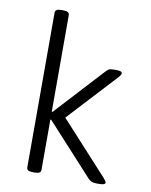

<svg xmlns="http://www.w3.org/2000/svg" viewBox="-85 -815 690 879"><g transform="rotate(10 260.5 -375.0)"><path d="M129 2Q113 2 106.5 -2.5Q100 -7 100 -16V-734Q100 -743 106.5 -747.5Q113 -752 129 -752H137Q153 -752 159.5 -747.5Q166 -743 166 -734V-286H170L379 -513Q383 -517 387.5 -520Q392 -523 398 -524Q404 -525 413 -525H425Q437 -525 444 -522.5Q451 -520 451 -514Q451 -510 447 -504Q443 -498 438 -493L217 -254V-286L453 -28Q458 -22 461.5 -17Q465 -12 465 -9Q465 -3 458 -0.5Q451 2 434 2H424Q409 2 400.5 -2Q392 -6 384 -15L170 -249H166V-16Q166 -7 159.5 -2.5Q153 2 137 2Z"/></g></svg>

Font: Asap Light
Style: Regular
Weight: 300
Designer: Pablo Cosgaya
Foundry: Omnibus-Type
Version: Version 3.001